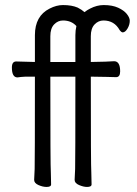

<svg xmlns="http://www.w3.org/2000/svg" viewBox="-20 -728 540 759"><path d="M164 11Q149 11 132 3.5Q115 -4 115 -17Q115 -29 117 -60Q118 -85 118 -425H81Q61 -424 49 -422Q27 -422 27 -461Q27 -485 44 -485Q61 -484 118 -483V-589Q118 -665 176 -694Q203 -708 229 -708Q264 -708 287 -698Q303 -690 314 -680Q324 -688 336 -694Q363 -708 390 -708Q424 -708 447 -697.5Q470 -687 481.5 -672.5Q493 -658 493 -646Q493 -630 484 -615Q475 -600 465 -600Q460 -600 453 -609Q432 -647 389 -647Q369 -647 354 -631.5Q339 -616 339 -585V-483Q407 -484 431 -486Q455 -486 455 -446Q455 -423 439 -423Q419 -423 401 -424Q393 -424 339 -425Q339 -69 341 -45Q342 -16 342 1Q342 11 324 11Q310 11 292.5 3.5Q275 -4 275 -17Q275 -29 277 -60Q278 -85 278 -425H179Q179 -69 181 -45Q182 -16 182 1Q182 11 164 11ZM179 -483H278V-589Q278 -608 282 -625Q262 -647 229 -647Q209 -647 194 -631.5Q179 -616 179 -585Z"/></svg>

Font: LXGW WenKai Mono Lite
Style: Regular
Weight: 400
Monospace: yes
Designer: LXGW / Fontworks Inc.
Foundry: LXGW / Fontworks Inc.
Version: Version 1.520; June 14, 2025